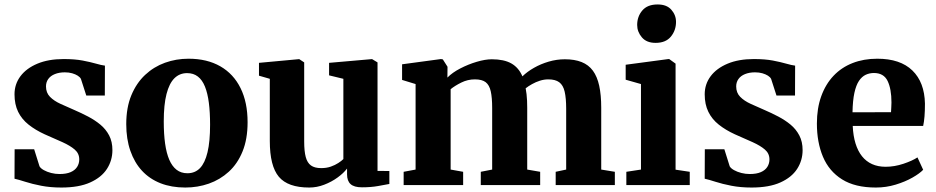

<svg xmlns="http://www.w3.org/2000/svg" viewBox="-20 -829 4193 860"><path d="M255 11Q205.5 11 164.5 3Q123.5 -5 93.2 -14.8Q63 -24.5 45 -28.5L45.5 -160.5H133L157 -84Q162 -75 176.2 -67Q190.5 -59 209.2 -54.2Q228 -49.5 246.5 -49.5Q277 -49.5 296.5 -58Q316 -66.5 325.5 -81.5Q335 -96.5 335 -115Q335 -141.5 314.8 -159Q294.5 -176.5 259.8 -192.2Q225 -208 180 -227.5Q138.5 -246.5 108 -270.8Q77.5 -295 61.2 -328.2Q45 -361.5 45 -406.5Q45 -452 71.5 -487.5Q98 -523 147.5 -543.8Q197 -564.5 265 -564.5Q315 -564.5 350.2 -557.8Q385.5 -551 409.8 -544Q434 -537 450 -535L449.5 -401H366.5L342.5 -475.5Q338.5 -483.5 328.2 -490Q318 -496.5 303.2 -500.8Q288.5 -505 270.5 -505Q245 -505 225.8 -497.2Q206.5 -489.5 196.2 -475.2Q186 -461 186 -442Q186 -413.5 204 -395.2Q222 -377 251 -363.8Q280 -350.5 312.5 -336.5Q344 -323 374.5 -307Q405 -291 429.5 -270.8Q454 -250.5 468.8 -222.5Q483.5 -194.5 483.5 -156.5Q483.5 -110.5 459 -72.5Q434.5 -34.5 384 -11.8Q333.5 11 255 11Z M545.5 -273Q545.5 -347 568.2 -402Q591 -457 630 -493.5Q669 -530 719 -548Q769 -566 824.5 -566Q907.5 -566 966.8 -532Q1026 -498 1057.5 -434.2Q1089 -370.5 1089 -281.5Q1089 -206 1066.5 -150.8Q1044 -95.5 1004.8 -59.8Q965.5 -24 915.5 -6.5Q865.5 11 810 11Q748 11 699 -8.2Q650 -27.5 616 -64.2Q582 -101 563.8 -153.8Q545.5 -206.5 545.5 -273ZM819.5 -53Q853.5 -53 875.8 -76Q898 -99 909.5 -147Q921 -195 921 -270Q921 -325.5 915.5 -368.5Q910 -411.5 898 -441.2Q886 -471 866.2 -486.2Q846.5 -501.5 818 -501.5Q784.5 -501.5 761.2 -478.5Q738 -455.5 725.8 -407.8Q713.5 -360 713.5 -285Q713.5 -229 719.5 -186Q725.5 -143 738.2 -113.5Q751 -84 771 -68.5Q791 -53 819.5 -53Z M1601 10Q1566 10 1550.2 -4.5Q1534.5 -19 1534.5 -48V-74Q1519 -53.5 1492.2 -34Q1465.5 -14.5 1432.5 -1.8Q1399.5 11 1365 11Q1269.5 11 1229 -37.2Q1188.5 -85.5 1188.5 -197.5V-476L1140 -490V-547.5L1318.5 -564H1320.5L1342.5 -549.5V-195.5Q1342.5 -151.5 1349.5 -125.5Q1356.5 -99.5 1373 -87.8Q1389.5 -76 1418.5 -76Q1443 -76 1462 -82.8Q1481 -89.5 1495.2 -98.8Q1509.5 -108 1518 -116.5V-476L1454 -491.5V-547.5L1643 -564H1647L1671 -549.5V-63.5L1724 -63V-5Q1705.5 -1.5 1673.8 4.2Q1642 10 1601 10Z M1788 0V-59.5L1841.5 -69.5V-452.5L1781 -471V-541L1955 -564.5L1963.5 -563L1984.5 -530L1984 -481.5Q2006 -504 2041.8 -522.5Q2077.5 -541 2115.5 -552.2Q2153.5 -563.5 2183 -563.5Q2237.5 -563.5 2270.5 -544.8Q2303.5 -526 2320 -487Q2341.5 -508 2371.8 -525.2Q2402 -542.5 2437.8 -553Q2473.5 -563.5 2510 -563.5Q2554 -563.5 2585.2 -551Q2616.5 -538.5 2635.8 -512.2Q2655 -486 2664 -444.8Q2673 -403.5 2673 -346V-69.5L2734 -59.5V0H2469V-59.5L2516 -69.5V-342Q2516 -389.5 2509.2 -418.5Q2502.5 -447.5 2485 -460.5Q2467.5 -473.5 2436 -473.5Q2417 -473.5 2398.2 -467.5Q2379.5 -461.5 2363 -452.2Q2346.5 -443 2334.5 -433.5Q2337 -421.5 2338.5 -407.2Q2340 -393 2340.8 -378Q2341.5 -363 2341.5 -346.5V-69.5L2399.5 -59.5V0H2133.5V-59.5L2184.5 -69.5V-345Q2184.5 -391.5 2178.2 -419.8Q2172 -448 2155.5 -460.8Q2139 -473.5 2107 -473.5Q2075 -473.5 2046.2 -459.2Q2017.5 -445 1998.5 -429.5V-69.5L2054.5 -59.5V0Z M2785.5 0V-59.5L2851 -69.5V-452.5L2782.5 -472V-539L2974 -564.5H2977.5L3006 -544V-69L3069.5 -59.5V0ZM2916 -637Q2876 -637 2855 -661.8Q2834 -686.5 2834 -717Q2834 -755 2857 -782Q2880 -809 2925 -809H2926Q2966.5 -809 2987.2 -785.2Q3008 -761.5 3008 -731Q3008 -693 2985 -665Q2962 -637 2917 -637Z M3346.5 11Q3297 11 3256 3Q3215 -5 3184.8 -14.8Q3154.5 -24.5 3136.5 -28.5L3137 -160.5H3224.5L3248.5 -84Q3253.5 -75 3267.8 -67Q3282 -59 3300.8 -54.2Q3319.5 -49.5 3338 -49.5Q3368.5 -49.5 3388 -58Q3407.5 -66.5 3417 -81.5Q3426.5 -96.5 3426.5 -115Q3426.5 -141.5 3406.2 -159Q3386 -176.5 3351.2 -192.2Q3316.5 -208 3271.5 -227.5Q3230 -246.5 3199.5 -270.8Q3169 -295 3152.8 -328.2Q3136.5 -361.5 3136.5 -406.5Q3136.5 -452 3163 -487.5Q3189.5 -523 3239 -543.8Q3288.5 -564.5 3356.5 -564.5Q3406.5 -564.5 3441.8 -557.8Q3477 -551 3501.2 -544Q3525.5 -537 3541.5 -535L3541 -401H3458L3434 -475.5Q3430 -483.5 3419.8 -490Q3409.5 -496.5 3394.8 -500.8Q3380 -505 3362 -505Q3336.5 -505 3317.2 -497.2Q3298 -489.5 3287.8 -475.2Q3277.5 -461 3277.5 -442Q3277.5 -413.5 3295.5 -395.2Q3313.5 -377 3342.5 -363.8Q3371.5 -350.5 3404 -336.5Q3435.5 -323 3466 -307Q3496.5 -291 3521 -270.8Q3545.5 -250.5 3560.2 -222.5Q3575 -194.5 3575 -156.5Q3575 -110.5 3550.5 -72.5Q3526 -34.5 3475.5 -11.8Q3425 11 3346.5 11Z M3903 11Q3810 11 3751.8 -25.5Q3693.5 -62 3666.2 -126.8Q3639 -191.5 3639 -275.5Q3639 -344 3658.5 -398Q3678 -452 3713.5 -489.5Q3749 -527 3798.8 -546.5Q3848.5 -566 3909.5 -566Q4012.5 -566 4066.8 -513.2Q4121 -460.5 4123 -365Q4123 -332 4121 -307.5Q4119 -283 4115 -265H3799.5Q3801.5 -220.5 3812 -186.5Q3822.5 -152.5 3841 -129.2Q3859.5 -106 3886 -94Q3912.5 -82 3947 -82Q3986.5 -82 4026.8 -95.5Q4067 -109 4089.5 -124L4115 -68.5Q4099.5 -52 4067 -33.5Q4034.5 -15 3991.8 -2Q3949 11 3903 11ZM3798.5 -326 3971 -326.5Q3971.5 -337.5 3972.2 -348.2Q3973 -359 3973 -370Q3973 -430.5 3955.8 -466.2Q3938.5 -502 3894.5 -502Q3874.5 -502 3857.5 -494Q3840.5 -486 3827.5 -466.8Q3814.5 -447.5 3807 -413.2Q3799.5 -379 3798.5 -326Z"/></svg>

Font: Merriweather 28pt ExtraBold
Style: Regular
Weight: 800
Version: Version 2.100